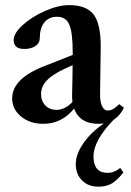

<svg xmlns="http://www.w3.org/2000/svg" viewBox="-20 -466 503 740"><path d="M147 11.2Q95.7 11.2 61.3 -16.8Q26.9 -44.9 26.9 -86.9Q26.9 -162.6 148.9 -210.4L260.3 -254.4V-262.7Q260.3 -340.8 247.1 -371.1Q233.9 -401.4 200.2 -401.4Q168.5 -401.4 150.9 -379.6Q133.3 -357.9 133.3 -318.4Q133.3 -299.8 116.7 -288.6Q100.1 -277.3 73.2 -277.3Q32.7 -277.3 32.7 -312Q32.7 -337.9 68.1 -369.9Q103.5 -401.9 154.3 -424.1Q205.1 -446.3 246.1 -446.3Q313 -446.3 340.6 -410.4Q368.2 -374.5 368.2 -287.6Q368.2 -255.9 365.7 -103.5Q365.2 -75.2 373 -57.6Q380.9 -40 396 -40Q415 -40 439.5 -64.5L457.5 -50.8Q443.4 -20.5 418 -4.4Q340.3 75.7 340.3 136.7Q340.3 200.2 395 200.2Q420.4 200.2 443.4 181.2L455.6 198.7Q431.6 229 410.9 241.2Q390.1 253.4 359.4 253.4Q319.3 253.4 295.7 229Q272 204.6 272 167Q272 129.4 300.3 87.6Q328.6 45.9 379.9 9.8Q370.1 11.2 359.4 11.2Q287.6 11.2 265.6 -47.4Q217.8 11.2 147 11.2ZM138.2 -103.5Q138.2 -76.7 154.8 -59.6Q171.4 -42.5 197.3 -42.5Q230 -42.5 259.3 -72.8Q257.8 -85 257.8 -98.1Q259.8 -176.3 259.8 -214.8L231.9 -202.1Q183.6 -180.2 160.9 -156.5Q138.2 -132.8 138.2 -103.5Z"/></svg>

Font: Elstob SemiBold
Style: Regular
Weight: 600
Designer: Peter S. Baker
Version: Version 1.015